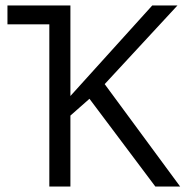

<svg xmlns="http://www.w3.org/2000/svg" viewBox="-20 -683 680 703"><path d="M7.3 -663.1H237.8V-331.5L537.6 -663.1H629.9L363.3 -375L639.6 0H548.8L307.6 -321.3L237.8 -259.8V0H160.6V-593.8H7.3Z"/></svg>

Font: Bpm'online Open Sans
Style: Regular
Weight: 400
Foundry: Ascender Corporation
Version: Version 1.10